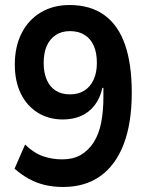

<svg xmlns="http://www.w3.org/2000/svg" viewBox="-20 -735 589 765"><path d="M231 10Q193 10 159 2Q125 -6 95 -22.5Q65 -39 38 -63L80 -159Q115 -125 151.5 -112.5Q188 -100 228 -100Q271 -100 301.5 -117.5Q332 -135 353 -167.5Q374 -200 383 -246Q392 -292 392 -347V-385H388Q379 -344 357 -315.5Q335 -287 303 -273Q271 -259 230 -259Q174 -259 130.5 -286Q87 -313 63 -362Q39 -411 39 -478Q39 -549 66 -602.5Q93 -656 142.5 -685.5Q192 -715 257 -715Q340 -715 395.5 -675Q451 -635 478 -557.5Q505 -480 505 -366Q505 -245 473 -161Q441 -77 380 -33.5Q319 10 231 10ZM259 -359Q292 -359 316 -374Q340 -389 353 -417.5Q366 -446 366 -484Q366 -525 353.5 -553Q341 -581 317 -596Q293 -611 259 -611Q225 -611 201.5 -595Q178 -579 166 -551.5Q154 -524 154 -484Q154 -445 166.5 -416.5Q179 -388 202.5 -373.5Q226 -359 259 -359Z"/></svg>

Font: Nunito Sans 7pt SemiCondensed
Style: Bold
Weight: 700
Width: 4
Designer: Vernon Adams
Foundry: Vernon Adams
Version: Version 3.101;gftools[0.9.27]